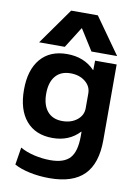

<svg xmlns="http://www.w3.org/2000/svg" viewBox="-106 -860 836 1149"><g transform="rotate(10 312.0 -285.0)"><path d="M62 175 79 69Q115 90 164.5 101.5Q214 113 263 113Q346 113 382 73Q418 33 418 -60V-87H416Q353 -20 253 -20Q149 -20 92 -87Q35 -154 35 -275Q35 -396 92 -463Q149 -530 253 -530Q357 -530 421 -463H423L424 -520H555V-60Q555 82 486.5 151Q418 220 276 220Q213 220 156.5 208Q100 196 62 175ZM293 -130Q347 -130 382.5 -158.5Q418 -187 418 -230V-320Q418 -363 382.5 -391.5Q347 -420 293 -420Q234 -420 202 -382Q170 -344 170 -275Q170 -206 202 -168Q234 -130 293 -130ZM231 -790H393L549 -570H393L313 -697H311L231 -570H75Z"/></g></svg>

Font: Enso
Style: Bold
Weight: 700
Designer: Coji Morishita
Foundry: UNDERFOREST DESIGN
Version: Version 1.000